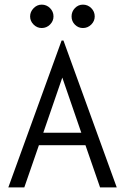

<svg xmlns="http://www.w3.org/2000/svg" viewBox="-20 -809 540 829"><path d="M412 0 349 -182H148L85 0H16L246 -634H254L484 0ZM249 -474 167 -236H331ZM160 -688Q140 -688 125 -703Q110 -718 110 -738Q110 -758 125 -773.5Q140 -789 160 -789Q181 -789 196 -774Q211 -759 211 -738Q211 -718 196 -703Q181 -688 160 -688ZM338 -688Q318 -688 303.5 -702.5Q289 -717 289 -738Q289 -759 303.5 -774Q318 -789 338 -789Q359 -789 374 -774Q389 -759 389 -738Q389 -718 374 -703Q359 -688 338 -688Z"/></svg>

Font: Ligconsolata
Style: Regular
Weight: 400
Monospace: yes
Designer: Raph Levien, Cyreal, Brenton Simpson
Foundry: Raph Levien, Cyreal, Google
Version: Version 3.001; ttfautohint (v1.8.2.53-6de2)